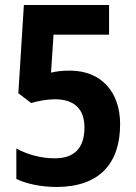

<svg xmlns="http://www.w3.org/2000/svg" viewBox="-20 -734 541 764"><path d="M258 -453C227 -453 204 -450 183 -445L193 -596H414V-714H75L53 -363L104 -324C130 -332 167 -339 198 -339C276 -339 316 -300 316 -227C316 -146 277 -104 198 -104C140 -104 85 -121 45 -143V-22C85 -2 147 10 204 10C376 10 458 -84 458 -240C458 -369 382 -453 258 -453Z"/></svg>

Font: Noto Sans Sinhala Condensed
Style: Bold
Weight: 700
Width: 3
Designer: Jelle Bosma - Monotype Design Team
Foundry: Monotype Imaging Inc.
Version: Version 2.006